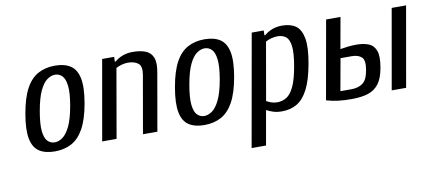

<svg xmlns="http://www.w3.org/2000/svg" viewBox="-66 -746 2644 1182"><g transform="rotate(-10 1256.5 -155.0)"><path d="M228 10Q168 10 131 -14.5Q94 -39 83 -96Q72 -153 89 -250Q106 -348 137 -404.5Q168 -461 213.5 -485.5Q259 -510 319 -510Q379 -510 416 -485.5Q453 -461 464.5 -404.5Q476 -348 459 -250Q442 -153 410.5 -96Q379 -39 333.5 -14.5Q288 10 228 10ZM237 -45Q262 -45 287 -63Q312 -81 333.5 -125.5Q355 -170 369 -250Q383 -330 377.5 -374.5Q372 -419 353.5 -437Q335 -455 310 -455Q285 -455 260 -437Q235 -419 214 -374.5Q193 -330 179 -250Q165 -170 170 -125.5Q175 -81 193.5 -63Q212 -45 237 -45Z M525 0 613 -500H688L687 -470H692Q740 -510 804 -510Q852 -510 884.5 -497.5Q917 -485 930.5 -452.5Q944 -420 933 -360L870 0H780L843 -360Q852 -413 828.5 -431.5Q805 -450 764 -450Q745 -450 724 -444Q703 -438 690 -430L615 0Z M1163 10Q1103 10 1066 -14.5Q1029 -39 1018 -96Q1007 -153 1024 -250Q1041 -348 1072 -404.5Q1103 -461 1148.5 -485.5Q1194 -510 1254 -510Q1314 -510 1351 -485.5Q1388 -461 1399.5 -404.5Q1411 -348 1394 -250Q1377 -153 1345.5 -96Q1314 -39 1268.5 -14.5Q1223 10 1163 10ZM1172 -45Q1197 -45 1222 -63Q1247 -81 1268.5 -125.5Q1290 -170 1304 -250Q1318 -330 1312.5 -374.5Q1307 -419 1288.5 -437Q1270 -455 1245 -455Q1220 -455 1195 -437Q1170 -419 1149 -374.5Q1128 -330 1114 -250Q1100 -170 1105 -125.5Q1110 -81 1128.5 -63Q1147 -45 1172 -45Z M1424 200 1548 -500H1623L1622 -470H1627Q1675 -510 1739 -510Q1792 -510 1824.5 -486.5Q1857 -463 1867 -406.5Q1877 -350 1859 -250Q1841 -150 1811.5 -93.5Q1782 -37 1741.5 -13.5Q1701 10 1648 10Q1618 10 1595.5 3Q1573 -4 1552 -15L1514 200ZM1628 -50Q1661 -50 1687.5 -66.5Q1714 -83 1734.5 -126.5Q1755 -170 1769 -250Q1783 -330 1778 -373.5Q1773 -417 1752.5 -433.5Q1732 -450 1699 -450Q1680 -450 1659 -444Q1638 -438 1625 -430L1562 -70Q1572 -63 1590.5 -56.5Q1609 -50 1628 -50Z M2083 10Q2038 10 2000 5.5Q1962 1 1926 -10L2013 -500H2103L2068 -305Q2091 -309 2115.5 -312Q2140 -315 2170 -315Q2215 -315 2246.5 -302Q2278 -289 2290.5 -253.5Q2303 -218 2291 -150Q2280 -85 2253.5 -50.5Q2227 -16 2185 -3Q2143 10 2083 10ZM2335 0 2423 -500H2513L2425 0ZM2023 -50H2093Q2134 -50 2162.5 -70Q2191 -90 2201 -150Q2212 -210 2191 -230Q2170 -250 2129 -250H2059Z"/></g></svg>

Font: Cuprum
Style: Italic
Weight: 400
Italic angle: -10°
Designer: Jovanny Lemonad
Foundry: Jovanny Lemonad
Version: Version 3.000